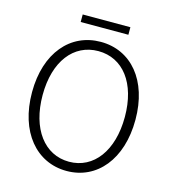

<svg xmlns="http://www.w3.org/2000/svg" viewBox="-126 -968 977 1085"><g transform="rotate(15 363.0 -426.0)"><path d="M363 13C540 13 665 -135 665 -367C665 -598 540 -742 363 -742C186 -742 60 -598 60 -367C60 -135 186 13 363 13ZM363 -41C219 -41 122 -169 122 -367C122 -565 219 -688 363 -688C507 -688 603 -565 603 -367C603 -169 507 -41 363 -41ZM223 -821H502V-865H223Z"/></g></svg>

Font: Noto Sans CJK SC Light
Style: Regular
Weight: 300
Designer: Ryoko NISHIZUKA 西塚涼子 (kana, bopomofo & ideographs); Paul D. Hunt (Latin, Greek & Cyrillic); Sandoll Communications 산돌커뮤니
Foundry: Adobe
Version: Version 2.004;hotconv 1.0.118;makeotfexe 2.5.65603